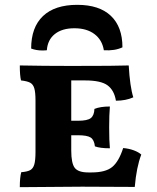

<svg xmlns="http://www.w3.org/2000/svg" viewBox="-20 -773 651 795"><path d="M565 -133Q545 -81 538 1L320 0L62 2Q62 -38 68 -60Q93 -62 105 -68.5Q117 -75 122 -92Q127 -109 127 -145V-356Q127 -391 122 -407.5Q117 -424 105 -430.5Q93 -437 67 -440Q62 -460 62 -502Q158 -500 275 -500Q470 -500 513 -502Q518 -414 532 -370Q501 -356 460 -356Q453 -399 425.5 -419.5Q398 -440 332 -440H275V-273H303Q342 -273 356 -284Q370 -295 371 -322Q395 -332 435 -332Q432 -298 432 -246Q432 -189 435 -159Q394 -159 373 -167Q370 -194 355.5 -203.5Q341 -213 303 -213H275V-150Q275 -97 289.5 -78Q304 -59 346 -59H359Q417 -59 444.5 -81.5Q472 -104 490 -160Q514 -158 534 -150.5Q554 -143 565 -133ZM300 -753Q391 -753 439 -707.5Q487 -662 487 -577Q455 -562 410 -565Q403 -608 371 -632Q339 -656 288 -656Q237 -656 207 -632Q177 -608 174 -565Q168 -564 155 -564Q130 -564 109 -572Q109 -660 158 -706.5Q207 -753 300 -753Z"/></svg>

Font: Vollkorn SC
Style: Bold
Weight: 700
Designer: Friedrich Althausen
Foundry: Friedrich Althausen
Version: Version 4.015